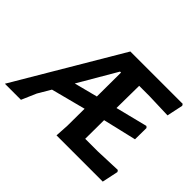

<svg xmlns="http://www.w3.org/2000/svg" viewBox="-177 -875 1107 1107"><g transform="rotate(45 376.5 -321.5)"><path d="M704 -405 713 -397 712 -304 508 -256 507 -103H607L767 -109L774 -99L753 0H376L381 -83L382 -223L171 -168L125 -90L86 0H-45L335 -643H762L768 -633L747 -534L596 -539H511L509 -356ZM375 -519 239 -286 382 -323 383 -519Z"/></g></svg>

Font: Alegreya Sans SC
Style: Bold Italic
Weight: 700
Italic angle: -7°
Designer: Juan Pablo del Peral
Foundry: Huerta Tipografica
Version: Version 2.007